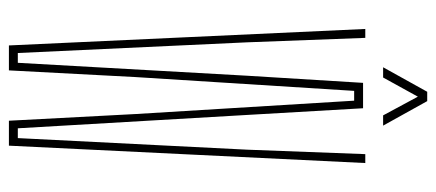

<svg xmlns="http://www.w3.org/2000/svg" viewBox="-294 -685 979 431"><g transform="rotate(90 195.5 -469.5)"><path d="M82 0 45 -800H65L75 -535L99 -20H121L150 -535L166 -795H223L238 -535L268 -20H290L316 -535L326 -800H346L307 0H251L236 -284L206 -775H184L153 -284L138 0ZM131 -840 186 -939H207L262 -840H239L197 -918L154 -840Z"/></g></svg>

Font: Big Shoulders Display SC Thin
Style: Regular
Weight: 100
Designer: Patric King
Foundry: XO Type Co
Version: Version 2.002